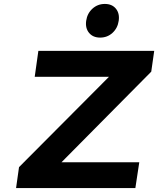

<svg xmlns="http://www.w3.org/2000/svg" viewBox="-20 -960 807 980"><path d="M62 0 77.1 -106.9 536.1 -567.9H157.2L175.8 -700.2H767.1L752 -594.2L293.9 -131.8H690.9L670.9 0ZM434.6 -792.2Q414.6 -816.4 419.9 -854Q425.3 -891.6 451.9 -915.8Q478.5 -939.9 515.1 -939.9Q551.8 -939.9 571.5 -915.8Q591.3 -891.6 585.9 -854Q580.6 -816.4 554.2 -792.2Q527.8 -768.1 491.2 -768.1Q454.6 -768.1 434.6 -792.2Z"/></svg>

Font: Trueno SemiBold
Style: Italic
Weight: 600
Designer: Julieta Ulanovsky
Foundry: Julieta Ulanovsky
Version: Version 3.001b | FøM Fix